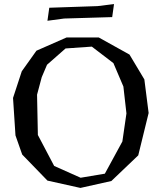

<svg xmlns="http://www.w3.org/2000/svg" viewBox="-20 -899 793 943"><path d="M465 -715 616 -631 689 -509 710 -344 659 -136 527 -10 375 24 213 -12 89 -140 56 -234 44 -418 87 -549 159 -650 307 -715ZM376 -26 495 -46 581 -204 601 -342 586 -474 537 -589 431 -670 302 -661 211 -581 185 -520 162 -434 166 -236 246 -84ZM295 -808 213 -797 222 -861 459 -869 540 -879 531 -815Z"/></svg>

Font: Alike Angular
Style: Regular
Weight: 400
Designer: Sveta Sebyakina
Foundry: Cyreal (www.cyreal.org)
Version: Version 1.300; ttfautohint (v1.8.4.7-5d5b)